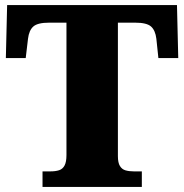

<svg xmlns="http://www.w3.org/2000/svg" viewBox="-20 -734 722 754"><path d="M147 0V-61H179Q198 -61 212 -65.5Q226 -70 233.5 -84Q241 -98 241 -125V-645H173Q128 -645 111 -630Q94 -615 90 -582L81 -506H3L8 -714H675L680 -506H602L594 -582Q590 -615 573 -630Q556 -645 511 -645H443V-121Q443 -95 451 -82Q459 -69 473 -65Q487 -61 505 -61H537V0Z"/></svg>

Font: Noto Serif Gujarati Black
Style: Regular
Weight: 900
Version: Version 2.102